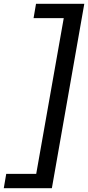

<svg xmlns="http://www.w3.org/2000/svg" viewBox="-84 -802 467 1018"><path d="M191 196H-64L-51 120H108L254 -706H94L107 -782H363Z"/></svg>

Font: Creato Display Medium
Style: Italic
Weight: 500
Italic angle: -10°
Version: Version 1.000